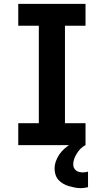

<svg xmlns="http://www.w3.org/2000/svg" viewBox="-20 -755 540 999"><path d="M75 0V-114H182V-621H75V-735H425V-621H318V-114H425V0ZM401 224Q385 224 369.5 221Q354 218 338.5 213.5Q323 209 309 201Q295 193 284.5 181.5Q274 170 269 154.5Q264 139 264 123Q264 103 271 83.5Q278 64 289.5 47.5Q301 31 316.5 17.5Q332 4 349.5 -6.5Q367 -17 386 -24Q405 -31 425 -35V0Q411 7 400 18Q389 29 380.5 42.5Q372 56 366.5 70.5Q361 85 361 101Q361 110 365 118.5Q369 127 376.5 132.5Q384 138 393 140Q402 142 411 142Q418 142 424.5 141Q431 140 438 138V219Q428 221 419 222.5Q410 224 401 224Z"/></svg>

Font: Iosevka SS18 Heavy
Style: Regular
Weight: 900
Monospace: yes
Designer: Belleve Invis
Foundry: Belleve Invis
Version: Version 25.1.1; ttfautohint (v1.8.4)